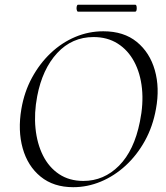

<svg xmlns="http://www.w3.org/2000/svg" viewBox="-20 -766 691 798"><path d="M284.2 12Q202.6 12 148.8 -31.9Q95 -75.8 74.3 -149.8Q53.6 -223.8 68.8 -313Q80.8 -383.8 112.8 -442.8Q144.8 -501.8 190.7 -545.3Q236.6 -588.8 292.6 -612.4Q348.6 -636 409.4 -636Q494.6 -636 548.6 -591.8Q602.6 -547.6 623.5 -474.2Q644.4 -400.8 628.2 -313Q615.2 -240.2 582.2 -180.6Q549.2 -121 502.2 -77.8Q455.2 -34.6 399.3 -11.3Q343.4 12 284.2 12ZM326.4 -14Q411.8 -14 474.7 -77.3Q537.6 -140.6 561.4 -260Q576.6 -333.8 570.1 -397.6Q563.6 -461.4 537.7 -509.7Q511.8 -558 469 -585Q426.2 -612 368.8 -612Q279.4 -612 217.8 -545.6Q156.2 -479.2 134.6 -366Q121.2 -295.8 127.6 -232.4Q134 -169 158.6 -119.8Q183.2 -70.6 225.6 -42.3Q268 -14 326.4 -14ZM304.2 -717.6Q300.6 -717.6 298.9 -724.8Q297.2 -732 298.9 -739.2Q300.6 -746.4 304.2 -746.4H541.8Q546.4 -746.4 547.7 -739.2Q549 -732 547.7 -724.8Q546.4 -717.6 541.8 -717.6Z"/></svg>

Font: Cormorant Light
Style: Italic
Weight: 300
Italic angle: -10°
Designer: Christian Thalmann (Catharsis Fonts)
Foundry: Catharsis Fonts
Version: Version 4.000